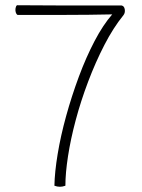

<svg xmlns="http://www.w3.org/2000/svg" viewBox="-20 -710 541 734"><path d="M230 0Q219 4 209 4Q199 4 188 0Q189 -52 200.5 -121.5Q212 -191 233 -267Q254 -343 281.5 -417Q309 -491 341.5 -553Q374 -615 409 -655Q319 -653 228 -653Q137 -653 47 -653Q42 -656 40 -663.5Q38 -671 39.5 -679Q41 -687 45 -690Q93 -690 141 -689.5Q189 -689 237 -689H445Q455 -687 457 -674Q459 -661 452 -652Q413 -604 379 -538Q345 -472 317 -398Q289 -324 269.5 -251Q250 -178 240 -113Q230 -48 230 0Z"/></svg>

Font: Arima ExtraLight
Style: Regular
Weight: 250
Designer: Joana Correia and Natanael Gama
Foundry: NDISCOVER
Version: Version 1.101;gftools[0.9.23]